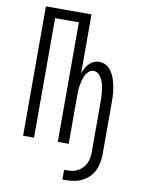

<svg xmlns="http://www.w3.org/2000/svg" viewBox="-100 -803 800 1074"><g transform="rotate(10 300.0 -266.0)"><path d="M348 203H331V148H348Q364 148 380 145Q396 142 410 134Q424 126 435.5 114Q447 102 453.5 87.5Q460 73 463 57Q466 41 466 25V-269Q466 -284 465 -299.5Q464 -315 462 -330.5Q460 -346 456 -361Q452 -376 445 -390Q438 -404 426 -415Q414 -426 398 -426Q383 -426 370.5 -415Q358 -404 351.5 -390Q345 -376 341 -361Q337 -346 334.5 -330.5Q332 -315 331.5 -299.5Q331 -284 331 -269V0H269V-679H134V0H72V-735H331V-400Q336 -415 344 -429.5Q352 -444 363 -456Q374 -468 389 -474.5Q404 -481 421 -481Q437 -481 452.5 -474.5Q468 -468 479 -456Q490 -444 498 -429Q506 -414 511 -398.5Q516 -383 519.5 -367Q523 -351 525 -334.5Q527 -318 527.5 -301.5Q528 -285 528 -269V25Q528 49 523.5 73Q519 97 508.5 118.5Q498 140 480.5 157Q463 174 441.5 184.5Q420 195 396 199Q372 203 348 203Z"/></g></svg>

Font: Iosevka Light Extended
Style: Regular
Weight: 300
Width: 7
Monospace: yes
Designer: Belleve Invis
Foundry: Belleve Invis
Version: Version 32.5.0; ttfautohint (v1.8.4)